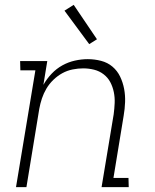

<svg xmlns="http://www.w3.org/2000/svg" viewBox="-20 -772 640 792"><path d="M46 0 126 -482H64L63 -520H175L159 -422Q173 -447 193 -468Q213 -489 237.5 -502.5Q262 -516 289 -522Q316 -528 342 -528Q370 -528 397 -521Q424 -514 444 -497Q464 -480 475.5 -456Q487 -432 492 -405.5Q497 -379 496 -351Q495 -323 490 -294L448 -38H510L511 0H399L449 -301Q452 -324 453 -347Q454 -370 449.5 -392Q445 -414 435 -433Q425 -452 407.5 -465.5Q390 -479 368 -484.5Q346 -490 323 -490Q302 -490 279.5 -485.5Q257 -481 237 -470Q217 -459 200 -442.5Q183 -426 171.5 -406.5Q160 -387 153 -366Q146 -345 142 -323L89 0ZM348 -590 246 -728 284 -752 380 -610Z"/></svg>

Font: Iosevka Etoile Extralight
Style: Italic
Weight: 200
Italic angle: -9°
Designer: Belleve Invis
Foundry: Belleve Invis
Version: Version 22.1.2; ttfautohint (v1.8.4)